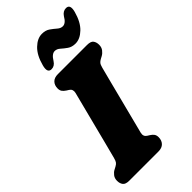

<svg xmlns="http://www.w3.org/2000/svg" viewBox="-283 -998 1068 1068"><g transform="rotate(-45 251.0 -464.0)"><path d="M282.5 -143.5Q276.5 -118.5 295.5 -106.5L309 -98Q322 -90 328.8 -80.2Q335.5 -70.5 335.5 -55.5Q335.5 -31 321 -15.5Q306.5 0 278.5 0H49Q20 0 10 -13.5Q0 -27 0 -47Q0 -67.5 10.8 -81.2Q21.5 -95 34.5 -101.5L49.5 -109.5Q61 -115.5 67 -123Q73 -130.5 78 -149.5Q88 -187.5 101.8 -241.2Q115.5 -295 130.5 -353.5Q145.5 -412 159.2 -465.5Q173 -519 182.5 -556.5Q188.5 -581.5 169.5 -593.5L156 -602Q143 -610.5 136.2 -620Q129.5 -629.5 129.5 -644.5Q129.5 -669.5 144.2 -684.8Q159 -700 186.5 -700H416Q445.5 -700 455.2 -686.8Q465 -673.5 465 -653Q465 -633 454.2 -619.2Q443.5 -605.5 430.5 -598.5L415.5 -590.5Q404.5 -584.5 398.2 -577Q392 -569.5 387 -550.5Q377 -512.5 363.2 -458.8Q349.5 -405 334.5 -346.5Q319.5 -288 305.8 -234.5Q292 -181 282.5 -143.5ZM377 -750.5Q349 -750.5 330.2 -763.8Q311.5 -777 296.8 -790.2Q282 -803.5 265.5 -803.5Q242.5 -803.5 221.5 -768.5Q206 -744 182 -744Q149 -744 162.5 -794Q179 -856.5 212.8 -889Q246.5 -921.5 282.5 -921.5Q311 -921.5 329.8 -908.2Q348.5 -895 363.5 -881.8Q378.5 -868.5 395 -868.5Q418.5 -868.5 438.5 -904Q454.5 -928 478.5 -928Q511.5 -928 498 -878Q481 -815.5 447 -783Q413 -750.5 377 -750.5Z"/></g></svg>

Font: Fraunces 144pt SuperSoft Black
Style: Italic
Weight: 900
Italic angle: -16°
Version: Version 1.000;[b76b70a41]